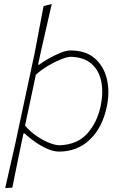

<svg xmlns="http://www.w3.org/2000/svg" viewBox="-20 -760 630 974"><path d="M6.5 194Q19.5 137.5 31.2 84.5Q43 31.5 57 -29L156.5 -494Q168.5 -558 179.5 -616Q190.5 -674 201 -729L242.5 -740Q228.5 -679 214.8 -618.5Q201 -558 186.5 -494L173 -432H179Q196.5 -445.5 225.8 -462.2Q255 -479 285.5 -491.5Q316 -504 338 -504Q414.5 -504 460.5 -464.2Q506.5 -424.5 522 -359.8Q537.5 -295 522 -220Q499.5 -112 435.5 -51.5Q371.5 9 280 9Q253.5 9 222.2 -4.2Q191 -17.5 160.2 -38.5Q129.5 -59.5 105 -83H99L87.5 -29Q75 31.5 64.5 83.2Q54 135 42.5 192ZM280 -23Q371 -25.5 422 -81.8Q473 -138 491 -224Q505 -292 493.5 -347.8Q482 -403.5 443.2 -437Q404.5 -470.5 337 -472Q321 -471.5 290 -459.2Q259 -447 224.2 -426.5Q189.5 -406 162 -381L107 -123Q131.5 -94 163.2 -71.8Q195 -49.5 226.2 -36.8Q257.5 -24 280 -23Z"/></svg>

Font: Commissioner Loud Thin
Style: Italic
Weight: 100
Italic angle: -12°
Designer: Kostas Bartsokas
Foundry: Kostas Bartsokas
Version: Version 1.000; ttfautohint (v1.8.3)